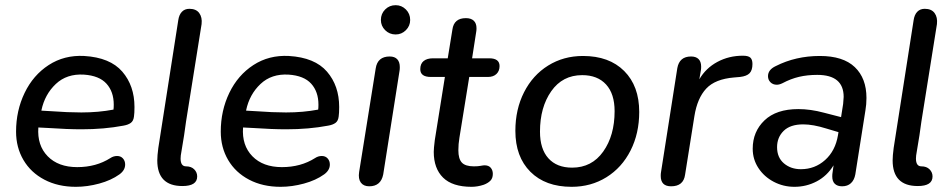

<svg xmlns="http://www.w3.org/2000/svg" viewBox="-20 -712 3668 741"><path d="M42 -204Q42 -285 75 -353.5Q108 -422 168 -461Q228 -500 305 -496Q405 -490 452 -435.5Q499 -381 499 -299Q499 -275 497 -262Q495 -245 484.5 -237.5Q474 -230 456 -227Q382 -213 295 -213Q240 -213 167 -218L128 -220Q123 -151 164 -109Q205 -67 278 -67Q351 -67 406 -102Q418 -110 432 -110Q446 -110 454.5 -100.5Q463 -91 463 -77Q463 -55 441 -39Q409 -16 363 -3.5Q317 9 273 9Q204 9 151.5 -18.5Q99 -46 70.5 -94.5Q42 -143 42 -204ZM175 -283Q243 -278 294 -278Q360 -278 418 -289Q419 -296 419 -308Q419 -358 391 -389Q363 -420 304 -424Q238 -428 195.5 -388Q153 -348 140 -287V-285Z M684 6Q587 6 587 -93Q587 -111 591 -141L668 -634Q671 -655 682 -666.5Q693 -678 711 -678Q737 -678 749 -661.5Q761 -645 758 -619L698 -243Q692 -195 680 -126Q677 -111 677 -100Q677 -70 698 -70Q718 -70 729.5 -58.5Q741 -47 741 -31Q741 6 684 6Z M832 -204Q832 -285 865 -353.5Q898 -422 958 -461Q1018 -500 1095 -496Q1195 -490 1242 -435.5Q1289 -381 1289 -299Q1289 -275 1287 -262Q1285 -245 1274.5 -237.5Q1264 -230 1246 -227Q1172 -213 1085 -213Q1030 -213 957 -218L918 -220Q913 -151 954 -109Q995 -67 1068 -67Q1141 -67 1196 -102Q1208 -110 1222 -110Q1236 -110 1244.5 -100.5Q1253 -91 1253 -77Q1253 -55 1231 -39Q1199 -16 1153 -3.5Q1107 9 1063 9Q994 9 941.5 -18.5Q889 -46 860.5 -94.5Q832 -143 832 -204ZM965 -283Q1033 -278 1084 -278Q1150 -278 1208 -289Q1209 -296 1209 -308Q1209 -358 1181 -389Q1153 -420 1094 -424Q1028 -428 985.5 -388Q943 -348 930 -287V-285Z M1366 -48 1430 -448Q1437 -494 1484 -494Q1503 -494 1513 -483.5Q1523 -473 1523 -453Q1523 -444 1522 -439L1459 -39Q1450 7 1405 7Q1383 7 1372.5 -7.5Q1362 -22 1366 -48ZM1450 -635Q1450 -659 1466.5 -675.5Q1483 -692 1507 -692Q1530 -692 1546.5 -675.5Q1563 -659 1563 -635Q1563 -612 1546.5 -595.5Q1530 -579 1507 -579Q1483 -579 1466.5 -595.5Q1450 -612 1450 -635Z M1654 -126Q1654 -139 1658 -171L1697 -415H1643Q1602 -415 1602 -445Q1602 -466 1615 -476.5Q1628 -487 1651 -487H1708L1726 -598Q1732 -642 1778 -642Q1798 -642 1808.5 -632Q1819 -622 1819 -603Q1819 -595 1818 -590L1802 -487H1868Q1908 -487 1908 -457Q1908 -438 1896 -426.5Q1884 -415 1863 -415H1791L1753 -180Q1749 -156 1749 -132Q1749 -99 1762.5 -84.5Q1776 -70 1809 -70Q1825 -70 1835 -72Q1845 -74 1850 -74Q1866 -74 1874 -64.5Q1882 -55 1882 -41Q1882 -24 1872.5 -14.5Q1863 -5 1847 1Q1823 9 1800 9Q1726 9 1690 -26.5Q1654 -62 1654 -126Z M1969 -207Q1969 -290 2002.5 -356Q2036 -422 2095.5 -459Q2155 -496 2230 -496Q2331 -496 2389 -438Q2447 -380 2447 -280Q2447 -197 2413.5 -131Q2380 -65 2320.5 -28Q2261 9 2186 9Q2085 9 2027 -49Q1969 -107 1969 -207ZM2352 -283Q2352 -350 2319 -386Q2286 -422 2227 -422Q2151 -422 2107.5 -360Q2064 -298 2064 -204Q2064 -137 2096.5 -101Q2129 -65 2188 -65Q2264 -65 2308 -127Q2352 -189 2352 -283Z M2530 -33Q2530 -42 2531 -47L2594 -449Q2602 -494 2647 -494Q2666 -494 2676 -484Q2686 -474 2686 -455Q2686 -446 2685 -441L2679 -406Q2704 -449 2748.5 -473Q2793 -497 2847 -497Q2868 -497 2876 -489.5Q2884 -482 2884 -465Q2884 -441 2873 -429.5Q2862 -418 2836 -415L2813 -413Q2740 -407 2705.5 -370Q2671 -333 2660 -264L2624 -38Q2618 7 2570 7Q2530 7 2530 -33Z M2885 -138Q2885 -204 2930.5 -247.5Q2976 -291 3061 -291Q3108 -291 3160 -277L3226 -260L3234 -311Q3236 -331 3236 -338Q3236 -423 3134 -423Q3096 -423 3064 -415.5Q3032 -408 3000 -391Q2988 -385 2978 -385Q2963 -385 2953.5 -394.5Q2944 -404 2944 -418Q2944 -443 2974 -457Q3051 -496 3144 -496Q3234 -496 3279 -453Q3324 -410 3324 -334Q3324 -309 3320 -286L3281 -39Q3277 -17 3264 -5Q3251 7 3230 7Q3212 7 3202 -2.5Q3192 -12 3192 -31Q3192 -40 3193 -45L3197 -74Q3172 -33 3132 -12Q3092 9 3046 9Q3003 9 2966 -10.5Q2929 -30 2907 -63.5Q2885 -97 2885 -138ZM3071 -59Q3125 -59 3164.5 -94.5Q3204 -130 3214 -190L3216 -202L3169 -216Q3118 -232 3080 -232Q3030 -232 3004.5 -207Q2979 -182 2979 -144Q2979 -104 3005.5 -81.5Q3032 -59 3071 -59Z M3522 6Q3425 6 3425 -93Q3425 -111 3429 -141L3506 -634Q3509 -655 3520 -666.5Q3531 -678 3549 -678Q3575 -678 3587 -661.5Q3599 -645 3596 -619L3536 -243Q3530 -195 3518 -126Q3515 -111 3515 -100Q3515 -70 3536 -70Q3556 -70 3567.5 -58.5Q3579 -47 3579 -31Q3579 6 3522 6Z"/></svg>

Font: SN Pro
Style: Italic
Weight: 400
Italic angle: -9°
Designer: Tobias Whetton
Foundry: Supernotes
Version: Version 1.003